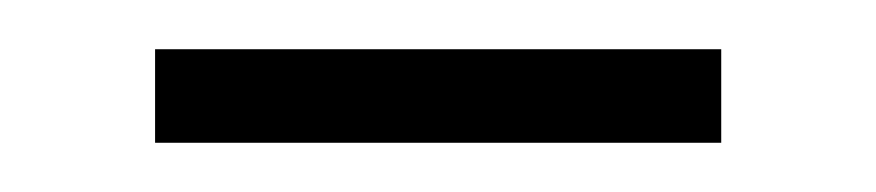

<svg xmlns="http://www.w3.org/2000/svg" viewBox="-20 -540 356 78"><path d="M43 -482V-520H273V-482Z"/></svg>

Font: M PLUS 1p Light
Style: Regular
Weight: 300
Version: Version 1.061